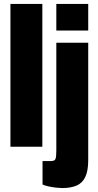

<svg xmlns="http://www.w3.org/2000/svg" viewBox="-20 -745 500 975"><path d="M33 0V-725H195V0ZM266 -590V-725H428V-590ZM296 210Q286 210 266 208Q246 206 226 201.5Q206 197 196 192V73H238Q258 73 262 61.5Q266 50 266 19V-528H428V68Q428 124 412.5 155Q397 186 367.5 198Q338 210 296 210Z"/></svg>

Font: Archivo ExtraCondensed Black
Style: Regular
Weight: 900
Width: 2
Designer: Hector Gatti
Foundry: Omnibus-Type
Version: Version 2.001; ttfautohint (v1.8.3)